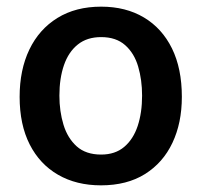

<svg xmlns="http://www.w3.org/2000/svg" viewBox="-20 -547 606 577"><path d="M283.5 10Q209.5 10 154.5 -21.8Q99.5 -53.5 69.2 -113Q39 -172.5 39 -256Q39 -337 68.2 -398Q97.5 -459 152.5 -493Q207.5 -527 284 -527Q358 -527 412.5 -494.5Q467 -462 496.8 -401.5Q526.5 -341 526.5 -256Q526.5 -177.5 498.2 -117.8Q470 -58 415.8 -24Q361.5 10 283.5 10ZM284 -82.5Q326 -82.5 353.2 -105.5Q380.5 -128.5 393.8 -168.5Q407 -208.5 407 -259.5Q407 -307 395.2 -347Q383.5 -387 356.2 -411.2Q329 -435.5 284 -435.5Q241.5 -435.5 213.8 -413.2Q186 -391 172.2 -351.2Q158.5 -311.5 158.5 -259.5Q158.5 -212.5 170.8 -172.2Q183 -132 210.5 -107.2Q238 -82.5 284 -82.5Z"/></svg>

Font: Public Sans SemiBold
Style: Regular
Weight: 600
Designer: The Public Sans Project Authors: Dan O. Williams and USWDS (Libre Franklin designed by Pablo Impallari and Rodrigo Fuenz
Version: Version 1.007